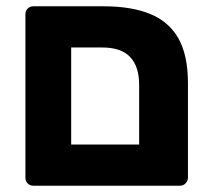

<svg xmlns="http://www.w3.org/2000/svg" viewBox="-20 -591 673 611"><path d="M86 0Q75.4 0 68.1 -7.2Q60.9 -14.5 60.9 -25.1V-545.9Q60.9 -556.5 68.1 -563.8Q75.4 -571 86 -571H309.9Q398 -571 457.8 -546.6Q517.6 -522.1 547.9 -468.6Q578.1 -415 578.1 -326.4V-25.7Q578.1 -15.7 570.9 -7.9Q563.6 0 552.4 0ZM206.5 -131.1H422.8V-321.4Q422.8 -378.9 394.3 -409.4Q365.9 -439.9 304.9 -439.9H206.5Z"/></svg>

Font: Rubik Light
Style: Regular
Weight: 300
Designer: Hubert and Fischer
Foundry: Hubert and Fischer
Version: Version 2.300;gftools[0.9.30]